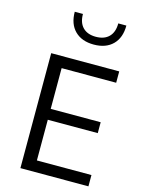

<svg xmlns="http://www.w3.org/2000/svg" viewBox="-137 -1015 801 1091"><g transform="rotate(15 263.5 -469.0)"><path d="M494.7 -66.4H173.8V-305.8H467.7V-369.8H173.8V-609.4H494.7V-676.2H94.6V0H494.7ZM466.6 -938.2H419Q419 -886.7 391.7 -859.2Q364.4 -831.7 314.9 -831.7Q265.5 -831.7 238.3 -859.2Q211.1 -886.7 211.1 -938.2H162.9Q162.9 -866.4 203.5 -826.1Q244.1 -785.9 314.9 -785.9Q385.8 -785.9 426.2 -826.1Q466.6 -866.4 466.6 -938.2Z"/></g></svg>

Font: Estedad VF
Style: Regular
Weight: 100
Designer: Amin Abedi
Version: Version 7.3